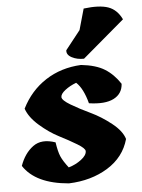

<svg xmlns="http://www.w3.org/2000/svg" viewBox="-59 -918 715 964"><g transform="rotate(-5 299.0 -436.0)"><path d="M347 -154Q347 -168 308 -191.5Q269 -215 220 -240Q171 -265 123 -307Q75 -349 60 -393Q104 -481 182 -531.5Q260 -582 361 -587Q436 -579 480 -551.5Q524 -524 556 -475Q553 -425 509 -402.5Q465 -380 384 -392Q364 -468 329 -500Q297 -488 273 -469.5Q249 -451 249 -435Q249 -419 292 -393.5Q335 -368 388 -343Q441 -318 491.5 -278Q542 -238 554 -197Q529 -107 445.5 -55.5Q362 -4 249 0Q82 -14 21 -108Q43 -170 87 -202.5Q131 -235 200 -211Q207 -164 217.5 -139.5Q228 -115 255 -80Q290 -90 318.5 -111.5Q347 -133 347 -154ZM399 -868Q479 -878 523 -862.5Q567 -847 591 -797L379 -617Q345 -616 318 -630Q291 -644 294 -667L369 -762Z"/></g></svg>

Font: Tillana ExtraBold
Style: Regular
Weight: 800
Designer: Lipi Raval (Devanagari, Latin), Jonny Pinhorn (Latin)
Foundry: Indian Type Foundry
Version: Version 2.003;PS 1.0;hotconv 1.0.79;makeotf.lib2.5.61930; tt